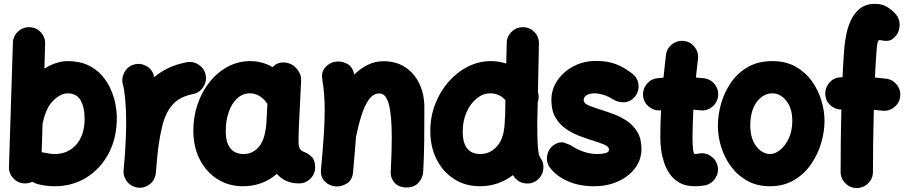

<svg xmlns="http://www.w3.org/2000/svg" viewBox="-20 -889 4687 995"><path d="M132.8 -748Q167.5 -747.1 191.2 -721.9Q214.8 -696.8 213.9 -662.1L210 -533.2Q239.3 -551.8 270 -562Q300.8 -572.3 330.1 -572.3Q391.1 -572.3 435.1 -551.8Q479 -531.2 508.1 -498Q537.1 -464.8 554.2 -425.5Q571.3 -386.2 578.4 -347.9Q585.4 -309.6 585.4 -279.3Q585.4 -173.8 543 -93.8Q500.5 -13.7 427.7 31.2Q355 76.2 263.7 76.2Q217.3 76.2 173.3 64.5Q159.7 60.5 147.5 52.7Q128.9 62 107.4 61.5Q73.2 60.5 49.3 35.2Q25.4 9.8 26.4 -24.4L46.9 -667Q47.9 -701.7 73.2 -725.3Q98.6 -749 132.8 -748ZM216.3 -96.7Q239.3 -90.8 263.7 -90.8Q332 -90.8 375.2 -139.6Q418.5 -188.5 418.5 -273.9Q418.5 -332 397.9 -368.7Q377.4 -405.3 330.1 -405.3Q295.4 -405.3 257.3 -369.1Q219.2 -333 202.1 -254.4Q201.7 -251.5 200.7 -249L195.8 -99.6Q206.1 -99.1 216.3 -96.7Z M695.8 83.5Q686 82.5 676.8 79.1Q676.8 79.1 676.3 79.1Q675.8 78.6 674.8 78.6Q642.1 65.9 627.9 34.2Q627.9 34.2 627.4 34.2Q627.4 33.7 627 32.7Q618.2 13.2 620.6 -8.3Q621.1 -11.2 621.1 -14.6Q622.6 -30.8 624 -47.6Q625.5 -64.5 627 -81.1Q629.9 -122.6 631.8 -168.7Q633.8 -214.8 633.8 -259.8Q633.8 -320.8 628.9 -373.8Q624 -426.8 617.2 -450.2Q607.9 -482.9 624.5 -513.9Q641.1 -544.9 673.8 -554.2Q706.5 -564 737.3 -547.4Q768.1 -530.8 777.3 -498Q778.8 -493.7 779.8 -489.7Q811.5 -516.6 852.8 -536.4Q894 -556.2 947.3 -566.4Q981 -572.8 1010.3 -553.2Q1039.6 -533.7 1045.9 -500Q1052.2 -466.3 1032.7 -437Q1013.2 -407.7 979.5 -401.4Q912.6 -388.2 876 -348.4Q839.4 -308.6 821.8 -239.7Q804.2 -170.9 794.4 -71.3Q791.5 -28.3 787.6 8.3Q786.6 18.1 783.2 27.3Q783.2 27.3 783.2 27.8Q782.7 28.3 782.7 29.3Q770 62 738.3 76.2Q738.3 76.2 738.3 76.7Q737.8 76.7 736.8 77.1Q717.3 85.9 695.8 83.5Z M1529.3 61.5Q1458 61.5 1415 12.2Q1339.4 76.2 1239.7 76.2Q1165.5 76.2 1107.2 39.6Q1048.8 2.9 1015.4 -62.3Q981.9 -127.4 981.9 -211.9Q981.9 -285.6 1004.6 -350.8Q1027.3 -416 1067.6 -465.8Q1107.9 -515.6 1161.4 -543.9Q1214.8 -572.3 1276.9 -572.3Q1339.4 -572.3 1392.6 -541Q1419.9 -570.3 1460.9 -564.5Q1495.6 -559.6 1519 -531.5Q1542.5 -503.4 1540.5 -470.2L1529.3 -241.7Q1528.8 -228 1528.1 -208.3Q1527.3 -188.5 1527.1 -170.7Q1526.9 -152.8 1527.3 -143.6Q1528.3 -129.9 1533.7 -118.9Q1539.1 -107.9 1557.1 -101.1Q1577.1 -93.8 1595.2 -76.2Q1613.3 -58.6 1613.3 -22Q1613.3 12.2 1588.6 36.9Q1564 61.5 1529.3 61.5ZM1242.2 -90.8Q1292.5 -90.8 1324.5 -131.6Q1356.4 -172.4 1361.3 -263.7Q1361.3 -264.2 1361.3 -265.1L1365.7 -351.1Q1328.1 -405.3 1274.9 -405.3Q1237.8 -405.3 1209.5 -379.4Q1181.2 -353.5 1165.5 -309.1Q1149.9 -264.6 1149.9 -209.5Q1149.9 -150.4 1173.8 -120.6Q1197.8 -90.8 1242.2 -90.8Z M1643.6 -11.7Q1653.3 -116.2 1658 -188.7Q1662.6 -261.2 1662.6 -315.9Q1662.6 -361.8 1659.7 -399.7Q1656.7 -437.5 1650.4 -476.1Q1644 -514.2 1663.6 -537.6Q1683.1 -561 1711.4 -567.9Q1744.1 -575.7 1776.4 -559.8Q1808.6 -543.9 1815.4 -502.4Q1847.2 -533.7 1885.3 -552.7Q1923.3 -571.8 1967.8 -571.8Q2033.2 -571.8 2080.6 -540.3Q2127.9 -508.8 2153.6 -454.6Q2179.2 -400.4 2179.2 -332.5Q2179.2 -252.9 2178.5 -167.5Q2177.7 -82 2173.3 0.5Q2171.4 31.7 2149.4 57.1Q2127.4 82.5 2087.4 82.5Q2046.4 82.5 2024.7 57.9Q2002.9 33.2 2004.9 1Q2007.3 -49.3 2008.8 -93.3Q2010.3 -137.2 2010.3 -174.8Q2010.3 -290 1995.4 -347.4Q1980.5 -404.8 1946.3 -404.8Q1914.6 -404.8 1891.8 -373.3Q1869.1 -341.8 1853 -290.3Q1836.9 -238.8 1824.7 -178.2V-177.2Q1821.8 -138.2 1818.1 -93.3Q1814.5 -48.3 1809.6 3.9Q1806.2 43.9 1777.1 62Q1748 80.1 1716.3 76.7Q1686 73.7 1663.1 51.3Q1640.1 28.8 1643.6 -11.7Z M2523.9 -572.3Q2565.4 -572.3 2603.5 -559.6L2606 -666.5Q2606.9 -701.2 2632.1 -725.1Q2657.2 -749 2691.4 -748Q2726.1 -747.6 2750 -722.4Q2773.9 -697.3 2772.9 -662.6L2767.6 -411.1Q2775.9 -385.7 2766.6 -358.9L2764.2 -248.5Q2764.2 -172.9 2766.8 -136.7Q2769.5 -100.6 2772.7 -89.1Q2775.9 -77.6 2777.3 -75.2Q2799.3 -48.8 2795.7 -13.9Q2792 21 2765.6 43Q2739.3 64.9 2704.1 61.5Q2668.9 58.1 2647.5 31.2Q2642.6 24.9 2638.2 18.6Q2562 76.2 2466.8 76.2Q2392.6 76.2 2334.5 39.6Q2276.4 2.9 2243.2 -61.8Q2210 -126.5 2210 -210Q2210 -283.7 2235.1 -349.1Q2260.3 -414.6 2304.2 -464.8Q2348.1 -515.1 2404.8 -543.7Q2461.4 -572.3 2523.9 -572.3ZM2377.9 -207Q2377.9 -90.8 2469.2 -90.8Q2522 -90.8 2558.8 -134.5Q2595.7 -178.2 2596.2 -272.9Q2596.2 -278.3 2597.7 -283.7L2599.1 -369.1Q2585.9 -385.7 2565.9 -395.5Q2545.9 -405.3 2521.5 -405.3Q2482.9 -405.3 2450.2 -378.7Q2417.5 -352.1 2397.7 -307.1Q2377.9 -262.2 2377.9 -207Z M3272 -390.1Q3251 -363.3 3219 -359.4Q3187 -355.5 3155.3 -375Q3129.4 -391.1 3105.2 -398.2Q3081.1 -405.3 3061 -405.3Q3035.6 -405.3 3020.3 -395.8Q3004.9 -386.2 3004.9 -370.6Q3004.9 -353.5 3029.8 -343Q3054.7 -332.5 3090.8 -321.3Q3124 -311 3161.1 -297.1Q3198.2 -283.2 3230.7 -261Q3263.2 -238.8 3283.7 -203.9Q3304.2 -168.9 3304.2 -116.7Q3304.2 -62 3271.7 -18.3Q3239.3 25.4 3183.6 50.8Q3127.9 76.2 3058.1 76.2Q2983.4 76.2 2923.6 50.5Q2863.8 24.9 2828.1 -22.5Q2809.1 -50.8 2816.2 -85.2Q2823.2 -119.6 2851.6 -138.7Q2879.9 -157.2 2905.3 -149.2Q2930.7 -141.1 2947.8 -129.9Q2970.7 -114.7 3004.6 -102.8Q3038.6 -90.8 3078.1 -90.8Q3100.1 -90.8 3118.2 -95.7Q3136.2 -100.6 3136.2 -112.8Q3136.2 -129.4 3112.3 -139.4Q3088.4 -149.4 3053.2 -160.2Q3020 -170.4 2982.7 -184.6Q2945.3 -198.7 2912.1 -221.7Q2878.9 -244.6 2858.2 -280.8Q2837.4 -316.9 2837.4 -371.1Q2837.4 -426.3 2868.7 -472.2Q2899.9 -518.1 2952.4 -545.7Q3004.9 -573.2 3067.4 -573.2Q3128.9 -573.2 3171.4 -556.9Q3213.9 -540.5 3256.8 -507.3Q3284.2 -486.3 3288.6 -451.9Q3293 -417.5 3272 -390.1Z M3701.2 -389.6Q3696.8 -355.5 3669.2 -334.2Q3641.6 -313 3607.4 -317.4Q3590.8 -319.3 3573.2 -320.8Q3571.3 -284.2 3570.1 -247.3Q3568.8 -210.4 3568.8 -173.3Q3568.8 -140.6 3571.5 -115.7Q3574.2 -90.8 3580.6 -90.8Q3588.9 -90.8 3602.1 -93.3Q3635.7 -99.6 3664.3 -79.6Q3692.9 -59.6 3699.2 -26.4Q3705.6 7.3 3685.8 36.4Q3666 65.4 3632.3 71.8Q3618.7 74.2 3605.7 75.2Q3592.8 76.2 3580.6 76.2Q3533.7 76.2 3502 58.3Q3470.2 40.5 3450.4 11.7Q3430.7 -17.1 3420.2 -50.8Q3409.7 -84.5 3405.8 -116.7Q3401.9 -148.9 3401.9 -173.3Q3401.9 -209.5 3402.8 -245.6Q3403.8 -281.7 3405.8 -317.4Q3372.1 -313.5 3344.5 -334.7Q3316.9 -356 3313 -390.1Q3309.1 -424.3 3330.3 -451.9Q3351.6 -479.5 3385.7 -483.4Q3401.9 -485.4 3418.5 -486.8Q3421.4 -516.1 3424.6 -545.4Q3427.7 -574.7 3431.2 -603.5Q3435.1 -637.7 3462.4 -659.2Q3489.7 -680.7 3523.9 -676.8Q3558.1 -672.9 3579.6 -645.5Q3601.1 -618.2 3597.2 -584Q3594.2 -559.6 3591.6 -535.6Q3588.9 -511.7 3586.4 -487.3Q3608.4 -485.8 3628.9 -483.4Q3663.1 -479 3684.3 -451.4Q3705.6 -423.8 3701.2 -389.6Z M3982.9 -572.3Q4052.2 -572.3 4103 -543.7Q4153.8 -515.1 4187 -469Q4220.2 -422.9 4236.6 -368.4Q4252.9 -314 4252.9 -262.7Q4252.9 -206.5 4235.4 -147.2Q4217.8 -87.9 4182.6 -37.1Q4147.5 13.7 4094.2 44.9Q4041 76.2 3969.7 76.2Q3903.8 76.2 3853.3 48.3Q3802.7 20.5 3768.8 -25.4Q3734.9 -71.3 3717.5 -126.7Q3700.2 -182.1 3700.2 -237.3Q3700.2 -293 3716.8 -351.6Q3733.4 -410.2 3767.6 -460.4Q3801.8 -510.7 3855.5 -541.5Q3909.2 -572.3 3982.9 -572.3ZM3982.9 -405.3Q3935.5 -405.3 3901.9 -360.8Q3868.2 -316.4 3868.2 -237.3Q3868.2 -189.9 3883.5 -157.2Q3898.9 -124.5 3922.4 -107.7Q3945.8 -90.8 3969.7 -90.8Q3996.6 -90.8 4023.4 -112.5Q4050.3 -134.3 4068.1 -172.9Q4085.9 -211.4 4085.9 -262.7Q4085.9 -328.1 4054.9 -366.7Q4023.9 -405.3 3982.9 -405.3Z M4256.8 -398.4Q4254.9 -433.1 4277.3 -459.7Q4299.8 -486.3 4334 -488.3Q4339.8 -488.8 4346.2 -489.3Q4348.1 -532.2 4350.6 -572Q4353 -611.8 4356 -646Q4358.4 -673.8 4366 -711.7Q4373.5 -749.5 4390.4 -785.6Q4407.2 -821.8 4437.5 -845.5Q4467.8 -869.1 4515.6 -869.1Q4552.7 -869.1 4579.3 -851.8Q4606 -834.5 4623 -814.5Q4643.6 -790.5 4642.1 -757.3Q4640.6 -724.1 4624 -705.1Q4605 -682.6 4589.1 -679Q4573.2 -675.3 4555.2 -678.7Q4544.4 -681.2 4538.1 -681.2Q4532.2 -681.2 4528.8 -671.6Q4525.4 -662.1 4522.9 -631.8Q4520.5 -601.1 4518.3 -564.5Q4516.1 -527.8 4514.2 -487.3Q4542 -484.9 4571.3 -481.4Q4605.5 -477.5 4627.2 -450.2Q4648.9 -422.9 4645 -388.7Q4641.1 -354.5 4613.5 -333Q4585.9 -311.5 4551.8 -315.4Q4529.3 -317.9 4508.3 -319.8Q4505.9 -231.4 4504.9 -147Q4503.9 -62.5 4503.9 2Q4503.9 36.1 4479.2 60.8Q4454.6 85.4 4419.9 85.4Q4385.7 85.4 4361.1 60.8Q4336.4 36.1 4336.4 2Q4336.4 -63 4337.2 -147.7Q4337.9 -232.4 4340.3 -321.3Q4308.1 -321.3 4283.4 -343.5Q4258.8 -365.7 4256.8 -398.4Z"/></svg>

Font: Mikhak Black
Style: Regular
Weight: 900
Designer: Amin Abedi
Version: Version 3.3